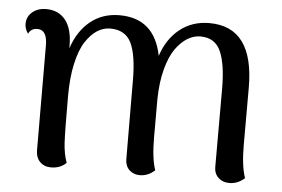

<svg xmlns="http://www.w3.org/2000/svg" viewBox="-43 -582 959 652"><g transform="rotate(5 436.0 -255.5)"><path d="M797.9 -120.1Q797.9 -49.3 812 -8.8Q789.1 12.2 759.8 12.2Q737.3 12.2 722.7 -1.5Q708 -15.1 708 -38.1V-304.2Q708 -388.2 688.7 -431.6Q669.4 -475.1 619.1 -475.1Q596.7 -475.1 575.4 -462.2Q554.2 -449.2 535.6 -423.6Q517.1 -397.9 505.1 -353.3Q493.2 -308.6 492.2 -251V-120.1Q492.2 -47.9 505.9 -8.8Q482.9 12.2 455.1 12.2Q433.1 12.2 418.9 -1.5Q404.8 -15.1 404.8 -38.1L403.8 -304.2Q403.8 -392.1 383.8 -433.6Q363.8 -475.1 312 -475.1Q288.6 -475.1 267.6 -461.7Q246.6 -448.2 228.5 -420.7Q210.4 -393.1 199.7 -345.2Q189 -297.4 189 -234.9Q189 -112.8 191.2 -75Q193.4 -37.1 204.1 -7.8Q184.1 12.2 151.9 12.2Q128.9 12.2 114.5 -2.4Q100.1 -17.1 100.1 -42L99.1 -398.9Q99.1 -452.1 65.9 -452.1Q43.5 -452.1 35.2 -433.1Q23.9 -449.2 23.9 -465.8Q23.9 -490.7 42.5 -506.3Q61 -522 89.8 -522Q131.8 -522 155.5 -492.2Q179.2 -462.4 179.2 -404.8V-396Q199.2 -456.1 240.5 -489.5Q281.7 -522.9 339.8 -522.9Q459 -522.9 483.9 -397Q502.9 -455.6 545.2 -489.3Q587.4 -522.9 646 -522.9Q797.9 -522.9 797.9 -315.9Z"/></g></svg>

Font: Arima Madurai Medium
Style: Regular
Weight: 500
Designer: Joana Correia and Natanael Gama
Foundry: NDISCOVER
Version: Version 1.019;PS 001.019;hotconv 1.0.88;makeotf.lib2.5.64775